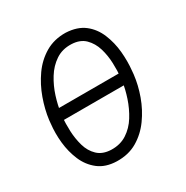

<svg xmlns="http://www.w3.org/2000/svg" viewBox="-132 -650 745 770"><g transform="rotate(-30 240.0 -264.5)"><path d="M386.2 -291 377 -239.7H75.2L85 -291ZM39.1 -253.4 40.5 -268.6Q46.4 -314.9 63.5 -362.8Q80.6 -410.6 109.1 -451.2Q137.7 -491.7 178.7 -515.9Q219.7 -540 272.9 -539.1Q325.2 -536.6 357.7 -511.5Q390.1 -486.3 406.7 -446Q423.3 -405.8 427.5 -360.6Q431.6 -315.4 427.2 -273.9L425.8 -257.8Q420.4 -210.9 403.3 -163.6Q386.2 -116.2 357.4 -76.2Q328.6 -36.1 287.8 -12.2Q247.1 11.7 192.9 10.3Q142.1 8.8 109.6 -16.6Q77.1 -42 60.3 -81.5Q43.5 -121.1 38.8 -166Q34.2 -210.9 39.1 -253.4ZM95.2 -268.1 93.3 -252.4Q90.3 -224.1 91.8 -188.2Q93.3 -152.3 102.8 -119.1Q112.3 -85.9 135 -64.2Q157.7 -42.5 196.3 -41Q238.3 -39.6 269.5 -59.8Q300.8 -80.1 321.5 -113.5Q342.3 -147 355 -185.3Q367.7 -223.6 372.1 -257.3L374 -272.9Q377 -302.2 375.7 -338.6Q374.5 -375 364.5 -408.2Q354.5 -441.4 331.8 -463.9Q309.1 -486.3 269.5 -487.8Q228 -489.3 197 -468.5Q166 -447.8 145 -413.8Q124 -379.9 111.8 -341.3Q99.6 -302.7 95.2 -268.1Z"/></g></svg>

Font: Roboto Condensed Light
Style: Italic
Weight: 300
Italic angle: -12°
Designer: Christian Robertson
Foundry: Google
Version: Version 3.0; 2020